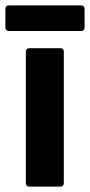

<svg xmlns="http://www.w3.org/2000/svg" viewBox="-48 -693 334 713"><path d="M60 0Q55 0 51.5 -3.5Q48 -7 48 -12V-502Q48 -507 51.5 -510.5Q55 -514 60 -514H177Q182 -514 185.5 -510.5Q189 -507 189 -502V-12Q189 -7 185.5 -3.5Q182 0 177 0ZM-16 -578Q-21 -578 -24.5 -581.5Q-28 -585 -28 -590V-661Q-28 -666 -24.5 -669.5Q-21 -673 -16 -673H254Q259 -673 262.5 -669.5Q266 -666 266 -661V-590Q266 -585 262.5 -581.5Q259 -578 254 -578Z"/></svg>

Font: LinhAnh
Style: Bold
Weight: 700
Designer: Jeremy Tribby
Foundry: Tribby Type
Version: Version 1.408